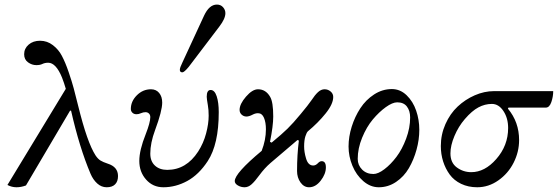

<svg xmlns="http://www.w3.org/2000/svg" viewBox="-20 -791 2380 819"><path d="M11.7 -2 260.7 -412.1Q253.4 -437.5 244.6 -460Q218.8 -523.4 185.5 -523.4Q171.4 -523.4 160.6 -518.1Q150.9 -513.2 134.8 -513.2Q116.2 -513.2 99.6 -525.1Q83 -537.1 83 -559.6Q83 -584 102.1 -600.6Q121.1 -617.2 150.9 -617.2Q181.2 -617.2 205.6 -598.4Q230 -579.6 243.7 -553.2Q258.8 -524.9 272.9 -483.4Q287.1 -441.9 294.4 -414.3Q301.8 -386.7 313.5 -339.4Q352.1 -182.6 387.7 -127.9Q397.5 -113.3 408.4 -106.4Q419.4 -99.6 439.9 -92.8Q483.4 -79.1 483.4 -40Q483.4 -17.1 470.9 -4.6Q458.5 7.8 435.1 7.8Q412.6 7.8 394.8 -8.3Q377 -24.4 366.2 -49.8Q318.8 -161.6 283.2 -318.8H278.8L90.8 0Q70.3 7.8 50.3 7.8Q30.3 7.8 11.7 -2Z M747.1 -493.2Q747.1 -502.4 757.8 -523.9L850.6 -724.6Q872.6 -771.5 905.3 -771.5Q921.4 -771.5 931.4 -760.3Q941.4 -749 941.4 -734.9Q941.4 -711.4 916 -678.2L784.7 -505.4Q765.6 -482.4 757.8 -482.4Q747.1 -482.4 747.1 -493.2ZM538.1 -326.2Q538.1 -358.9 563.7 -384.5Q589.4 -410.2 624 -410.2Q646 -410.2 658.9 -394.5Q671.9 -378.9 671.9 -353.5Q671.9 -317.9 641.6 -236.3Q621.1 -181.2 621.1 -135.7Q621.1 -103 640.9 -84.7Q660.6 -66.4 693.4 -66.4Q774.4 -66.4 825.2 -144.5Q848.1 -180.2 859.1 -221.7Q870.1 -263.2 870.1 -297.4Q870.1 -323.2 866.7 -341.8Q861.8 -370.1 861.8 -378.4Q861.8 -407.2 878.4 -407.2Q895.5 -407.2 904.3 -380.4Q913.1 -353.5 913.1 -312.5Q913.1 -175.8 866.2 -104Q828.1 -45.9 778.8 -19Q729.5 7.8 676.8 7.8Q632.3 7.8 603.3 -24.9Q574.2 -57.6 574.2 -104.5Q574.2 -150.4 601.6 -218.8Q621.1 -268.6 621.1 -291.5Q621.1 -301.3 615.2 -306.9Q609.4 -312.5 600.6 -312.5Q591.3 -312.5 581.1 -308.1Q571.3 -303.7 562.5 -303.7Q551.3 -303.7 544.7 -310.3Q538.1 -316.9 538.1 -326.2Z M981.4 -18.6Q981.4 -51.8 1096.2 -147.5Q1114.3 -194.3 1114.3 -239.3Q1114.3 -269 1106 -288.6Q1097.7 -308.1 1080.6 -308.1Q1069.3 -308.1 1058.1 -302.2Q1042.5 -293.9 1031.2 -293.9Q1019.5 -293.9 1010.7 -302Q1002 -310.1 1002 -322.3Q1002 -347.2 1029.3 -378.7Q1056.6 -410.2 1080.6 -410.2Q1113.8 -410.2 1132.3 -377.9Q1145.5 -356 1145.5 -293.9Q1145.5 -254.4 1131.8 -186L1138.7 -182.6Q1183.1 -219.2 1206.5 -242.2Q1230 -265.1 1262.7 -304.7Q1294.9 -343.3 1308.6 -363.3Q1323.2 -385.7 1336.4 -397.9Q1349.6 -410.2 1364.7 -410.2Q1378.9 -410.2 1390.1 -400.9Q1401.4 -391.6 1401.4 -377.4Q1401.4 -347.2 1368.9 -306.9Q1336.4 -266.6 1293.9 -231.4Q1288.1 -226.6 1282.7 -209.7Q1277.3 -192.9 1277.3 -166.5Q1277.3 -142.6 1285.2 -116.2Q1293.9 -85 1315.9 -85Q1326.2 -85 1335.4 -94.2Q1343.8 -103.5 1352.1 -103.5Q1370.1 -103.5 1370.1 -77.1Q1370.1 -48.8 1348.1 -20.5Q1326.2 7.8 1298.3 7.8Q1276.4 7.8 1261.7 -12.9Q1247.1 -33.7 1247.1 -61.5Q1247.1 -130.9 1254.9 -191.4L1249 -193.8L1133.8 -95.7Q1108.4 -73.7 1085.9 -43Q1067.4 -17.6 1053.2 -4.9Q1039.1 7.8 1023.4 7.8Q1007.8 7.8 994.6 0Q981.4 -7.8 981.4 -18.6Z M1466.8 -166Q1466.8 -207.5 1480.2 -250.5Q1493.7 -293.5 1517.1 -329.3Q1540.5 -365.2 1575.9 -388.2Q1611.3 -411.1 1651.4 -411.1Q1687 -411.1 1714.4 -384.8Q1741.7 -358.4 1755.1 -319.3Q1768.6 -280.3 1768.6 -237.3Q1768.6 -195.3 1756.8 -152.6Q1745.1 -109.9 1724.1 -73.7Q1703.1 -37.6 1669.4 -14.9Q1635.7 7.8 1595.7 7.8Q1560.1 7.8 1529.8 -18.3Q1499.5 -44.4 1483.2 -84.2Q1466.8 -124 1466.8 -166ZM1505.9 -113.3Q1505.9 -86.4 1524.7 -67.6Q1543.5 -48.8 1572.8 -48.8Q1592.8 -48.8 1619.6 -69.1Q1646.5 -89.4 1670.9 -121.6Q1695.3 -153.8 1712.4 -199.5Q1729.5 -245.1 1729.5 -290Q1729.5 -318.4 1715.8 -336.4Q1702.1 -354.5 1674.3 -354.5Q1654.3 -354.5 1625.7 -334Q1597.2 -313.5 1570.3 -281.5Q1543.5 -249.5 1524.7 -203.6Q1505.9 -157.7 1505.9 -113.3Z M1860.4 -168Q1860.4 -217.3 1880.1 -261.7Q1899.9 -306.2 1932.1 -336.4Q1964.4 -366.7 2005.1 -384.5Q2045.9 -402.3 2087.4 -402.3H2339.8Q2339.8 -378.9 2331.8 -355.5Q2323.7 -332 2308.1 -332H2148.9L2146.5 -327.6Q2194.3 -270.5 2194.3 -193.4Q2194.3 -143.1 2170.9 -96.9Q2147.5 -50.8 2105.7 -21.5Q2064 7.8 2015.6 7.8Q1977.5 7.8 1947 -6.8Q1916.5 -21.5 1898.2 -46.6Q1879.9 -71.8 1870.1 -102.8Q1860.4 -133.8 1860.4 -168ZM1901.4 -136.7Q1901.4 -96.7 1928.7 -76.7Q1956.1 -56.6 1990.2 -56.6Q2047.9 -56.6 2096.7 -112.3Q2147.5 -169.9 2147.5 -245.1Q2147.5 -287.1 2127.4 -317.4Q2107.4 -347.7 2078.1 -347.7Q2048.3 -347.7 2020.8 -333Q1993.2 -318.4 1962.9 -283.2Q1935.5 -251.5 1918.5 -210.9Q1901.4 -170.4 1901.4 -136.7Z"/></svg>

Font: Theano Old Style
Style: Regular
Weight: 400
Designer: Alexey Kryukov
Version: Version 2.00